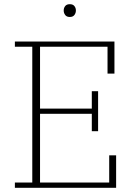

<svg xmlns="http://www.w3.org/2000/svg" viewBox="-20 -896 634 916"><path d="M51 -25H134V-673H51V-698H526V-545H493V-673H171V-378H418V-461H448V-270H418V-353H171V-25H501V-155H534V0H51ZM313 -815Q298 -815 291 -824.5Q284 -834 284 -845V-847Q284 -858 291 -867Q298 -876 313 -876Q328 -876 335 -867Q342 -858 342 -847V-845Q342 -834 335 -824.5Q328 -815 313 -815Z"/></svg>

Font: IBM Plex Serif ExtraLight
Style: Regular
Weight: 200
Designer: Mike Abbink, Paul van der Laan, Pieter van Rosmalen
Foundry: Bold Monday
Version: Version 2.5